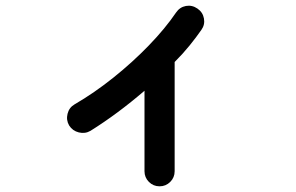

<svg xmlns="http://www.w3.org/2000/svg" viewBox="-20 -585 1040 675"><path d="M541 70Q519 70 503.5 54.5Q488 39 488 17V-266Q394 -185 298 -125Q279 -114 257 -119.5Q235 -125 223 -144Q212 -163 217.5 -185Q223 -207 242 -218Q311 -258 378.5 -312Q446 -366 503.5 -425.5Q561 -485 599 -541Q612 -560 633.5 -564Q655 -568 674 -555Q693 -542 697 -520Q701 -498 688 -480Q670 -454 646.5 -425Q623 -396 594 -367V17Q594 39 578.5 54.5Q563 70 541 70Z"/></svg>

Font: Zen Maru Gothic
Style: Bold
Weight: 700
Designer: Yoshimichi Ohira
Foundry: Positype
Version: Version 1.001